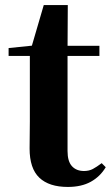

<svg xmlns="http://www.w3.org/2000/svg" viewBox="-20 -722 439 759"><path d="M173 -501V-541H373V-501ZM248 17Q174 17 135.5 -19.5Q97 -56 97 -135Q97 -164 97.5 -188Q98 -212 98 -242V-501H14V-532L121 -543L103 -531L153 -702H248L247 -524V-514V-125Q247 -84 264.5 -65Q282 -46 312 -46Q332 -46 347 -54Q362 -62 382 -77L398 -61Q376 -24 339 -3.5Q302 17 248 17Z"/></svg>

Font: Noto Serif KR ExtraLight ExtraBold
Style: Regular
Weight: 800
Version: Version 2.003-H1;hotconv 1.1.1;makeotfexe 2.6.0